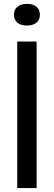

<svg xmlns="http://www.w3.org/2000/svg" viewBox="-20 -950 272 970"><path d="M67 0V-740H165V0ZM50.5 -875.5Q50.5 -901.5 68.2 -916Q86 -930.5 116 -930.5Q146.5 -930.5 164 -916.2Q181.5 -902 181.5 -875.5Q181.5 -849.5 164 -835.2Q146.5 -821 116 -821Q86 -821 68.2 -835.2Q50.5 -849.5 50.5 -875.5Z"/></svg>

Font: Encode Sans Condensed Medium
Style: Regular
Weight: 500
Width: 3
Designer: Multiple Designers
Foundry: Impallari Type
Version: Version 2.000